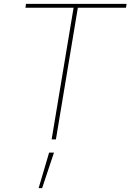

<svg xmlns="http://www.w3.org/2000/svg" viewBox="-20 -718 672 989"><path d="M381 -678 268 0H246L359 -678H111L114 -698H632L629 -678ZM233 68H258L197 251H179Z"/></svg>

Font: IBM Plex Mono Thin
Style: Italic
Weight: 100
Italic angle: -9°
Monospace: yes
Designer: Mike Abbink, Paul van der Laan, Pieter van Rosmalen
Foundry: Bold Monday
Version: Version 2.3